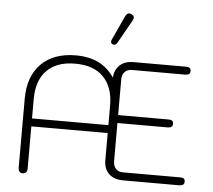

<svg xmlns="http://www.w3.org/2000/svg" viewBox="-63 -1053 1255 1132"><g transform="rotate(5 564.5 -487.0)"><path d="M86 -22V-429Q86 -562 160 -636Q234 -710 365 -710Q519 -710 592 -599Q597 -647 626.5 -673.5Q656 -700 706 -700H1016Q1032 -700 1039 -694.5Q1046 -689 1046 -676Q1046 -653 1016 -653H700Q674 -653 658.5 -636.5Q643 -620 643 -593V-381H940Q956 -381 963 -375.5Q970 -370 970 -357Q970 -334 940 -334H643V-107Q643 -80 658.5 -63.5Q674 -47 700 -47H1038Q1054 -47 1061 -41.5Q1068 -36 1068 -23Q1068 0 1038 0H706Q652 0 621.5 -29Q591 -58 591 -110V-270H139V-22Q139 10 112 10Q86 10 86 -22ZM591 -317V-432Q591 -542 532.5 -601.5Q474 -661 365 -661Q256 -661 197.5 -601.5Q139 -542 139 -432V-317ZM564 -809Q564 -815 567 -821L631 -960Q642 -984 656 -984Q663 -984 670 -980Q685 -973 685 -961Q685 -954 679 -943L602 -806Q594 -792 582 -792L574 -794Q564 -798 564 -809Z"/></g></svg>

Font: Kodchasan ExtraLight
Style: Regular
Weight: 275
Version: Version 1.000; ttfautohint (v1.6)